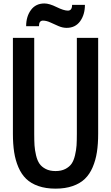

<svg xmlns="http://www.w3.org/2000/svg" viewBox="-20 -1097 651 1126"><path d="M370.6 -933.6Q347.2 -933.6 322.5 -944.3Q297.9 -955.1 274.9 -965.6Q252 -976.1 231.9 -976.1Q208.5 -976.1 208.5 -943.4H133.3Q133.3 -1000 161.4 -1038.3Q189.5 -1076.7 240.7 -1076.7Q269 -1076.7 311.5 -1055.7Q354 -1034.7 377.9 -1034.7Q402.8 -1034.7 402.8 -1068.4H478Q478 -1011.2 450 -972.4Q421.9 -933.6 370.6 -933.6ZM555.7 -312.5Q555.7 -252.4 548.3 -204.8Q541 -157.2 523.4 -116.2Q505.9 -75.2 477.8 -48.1Q449.7 -21 406.2 -5.9Q362.8 9.3 305.7 9.3Q248.5 9.3 205.1 -5.9Q161.6 -21 133.5 -48.1Q105.5 -75.2 87.9 -116.2Q70.3 -157.2 63 -204.8Q55.7 -252.4 55.7 -312.5V-875H180.7V-312.5Q180.7 -272 182.4 -244.6Q184.1 -217.3 191.4 -186.3Q198.7 -155.3 211.7 -136.7Q224.6 -118.2 248.3 -106Q272 -93.8 305.7 -93.8Q339.4 -93.8 363 -106Q386.7 -118.2 399.7 -136.7Q412.6 -155.3 419.9 -186.3Q427.2 -217.3 429 -244.6Q430.7 -272 430.7 -312.5V-875H555.7Z"/></svg>

Font: OswaldRegular
Style: Regular
Weight: 400
Designer: vernon adams
Foundry: vernon adams
Version: Version 1.000